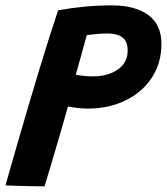

<svg xmlns="http://www.w3.org/2000/svg" viewBox="-40 -664 604 694"><path d="M-20 6Q-14.5 -14.5 -2.2 -57.5Q10 -100.5 26.8 -157.8Q43.5 -215 62.2 -279.2Q81 -343.5 100.5 -407.5Q120 -471.5 138 -528.2Q156 -585 170 -626.5Q215 -635 263.8 -639.8Q312.5 -644.5 366.5 -644.5Q448 -644.5 495.8 -609.8Q543.5 -575 543.5 -506Q543.5 -435.5 508.5 -382.8Q473.5 -330 413.2 -300.8Q353 -271.5 277.5 -271.5Q261.5 -271.5 239.8 -273.8Q218 -276 205.5 -279Q202 -265.5 192 -230.8Q182 -196 169 -151.8Q156 -107.5 143.2 -64.2Q130.5 -21 121 9.5Q106.5 9.5 78.8 9Q51 8.5 23 7.8Q-5 7 -20 6ZM234 -394Q246 -391.5 262.2 -389.8Q278.5 -388 296.5 -388Q350 -388 385.8 -412.8Q421.5 -437.5 421.5 -481Q421.5 -515 402.2 -529Q383 -543 349.5 -543Q318.5 -543 273.5 -537Q272.5 -533.5 267.2 -514Q262 -494.5 255 -469.2Q248 -444 242 -422.5Q236 -401 234 -394Z"/></svg>

Font: Grandstander SemiBold
Style: Italic
Weight: 600
Italic angle: -15°
Designer: Tyler Finck
Foundry: Etcetera Type Co
Version: Version 1.200; ttfautohint (v1.8.3)